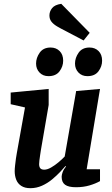

<svg xmlns="http://www.w3.org/2000/svg" viewBox="-20 -975 587 1006"><path d="M139 11Q110 11 91.5 -1Q73 -13 65 -33.5Q57 -54 57 -78Q57 -90 59 -108Q61 -126 63.5 -144.5Q66 -163 68 -172L111 -412L36 -429V-490L235 -509V-425L194 -187Q193 -179 190.5 -164Q188 -149 186.5 -135Q185 -121 185 -115Q185 -101 191 -93.5Q197 -86 212 -86Q228 -86 248 -97.5Q268 -109 287.5 -125.5Q307 -142 319 -155L379 -498L504 -509L434 -88H504V-26Q481 -13 449 -3.5Q417 6 378 6Q339 6 321 -7Q303 -20 303 -49Q303 -58 308 -72.5Q313 -87 326 -103L323 -105Q313 -93 295 -74Q277 -55 253 -35Q229 -15 200 -2Q171 11 139 11ZM438 -576Q409 -576 391 -595Q373 -614 373 -642Q373 -672 392 -699Q411 -726 449 -726Q478 -726 496.5 -707.5Q515 -689 515 -657Q515 -627 496 -601.5Q477 -576 438 -576ZM234 -576Q205 -576 187 -595Q169 -614 169 -642Q169 -672 188 -699Q207 -726 245 -726Q274 -726 292.5 -707.5Q311 -689 311 -657Q311 -627 292 -601.5Q273 -576 234 -576ZM418 -763 325 -812Q299 -825 279.5 -836.5Q260 -848 249.5 -861.5Q239 -875 239 -894Q239 -915 253 -932.5Q267 -950 301 -955L450 -803Z"/></svg>

Font: Faustina
Style: Bold Italic
Weight: 700
Italic angle: -8°
Designer: Alfonso Garcia
Foundry: http://www.omnibus-type.com
Version: Version 1.200